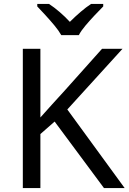

<svg xmlns="http://www.w3.org/2000/svg" viewBox="-20 -964 659 984"><path d="M619 0H513L260 -341L187 -277V0H97V-714H187V-362Q217 -396 248 -430Q279 -464 310 -498L503 -714H608L325 -403ZM294 -784Q281 -807 259 -833.5Q237 -860 213 -886Q189 -912 171 -931V-944H231Q257 -927 285 -903Q313 -879 338 -852Q365 -879 393 -903Q421 -927 447 -944H509V-931Q490 -912 465.5 -886Q441 -860 418.5 -833.5Q396 -807 384 -784Z"/></svg>

Font: Noto IKEA Simplified Chinese
Style: Regular
Weight: 400
Designer: Monotype Design Team
Foundry: Monotype Imaging Inc.
Version: Version 1.100